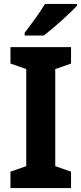

<svg xmlns="http://www.w3.org/2000/svg" viewBox="-20 -953 413 973"><path d="M370 -924V-933H208C182 -889 138 -830 105 -787V-773H202C252 -811 336 -886 370 -924ZM340 0V-83L260 -111V-603L340 -631V-714H33V-631L113 -603V-111L33 -83V0Z"/></svg>

Font: Noto Sans Khmer SemiCondensed
Style: Bold
Weight: 700
Width: 4
Designer: Danh Hong and the Monotype Design Team
Foundry: Monotype Imaging Inc.
Version: Version 2.004